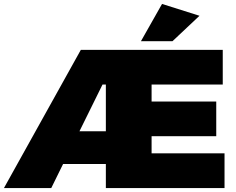

<svg xmlns="http://www.w3.org/2000/svg" viewBox="-30 -954 1197 974"><path d="M982 -874 845 -745H685L792 -934ZM739 -176H1109V0H507V-122H290L230 0H-10L380 -701H1100V-525H739V-439H1067V-263H739ZM373 -288H507V-525H490Z"/></svg>

Font: MontserratBlack
Style: Regular
Weight: 900
Designer: Julieta Ulanovsky
Foundry: Julieta Ulanovsky
Version: Version 4.000